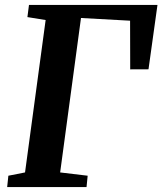

<svg xmlns="http://www.w3.org/2000/svg" viewBox="-20 -763 662 783"><path d="M9.2 0 14.1 -46.4 82.1 -59.8 166.1 -681.3 91.8 -693.3 98.2 -743H622.2L585.6 -480.4L511 -480.1L510.5 -678.6L310.3 -689.6L225.3 -59.8L337.5 -46.4L332.9 0Z"/></svg>

Font: Merriweather Light
Style: Italic
Weight: 300
Italic angle: -7.8°
Designer: Eben Sorkin
Foundry: Eben Sorkin
Version: Version 2.101